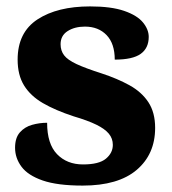

<svg xmlns="http://www.w3.org/2000/svg" viewBox="-20 -569 536 599"><path d="M238 10Q159 10 113 -6Q67 -22 47 -49Q27 -76 27 -108Q27 -139 42 -156Q57 -173 80 -179.5Q103 -186 127 -186Q127 -120 158 -88Q189 -56 239 -56Q289 -56 310.5 -74Q332 -92 332 -117Q332 -137 319.5 -152Q307 -167 280.5 -180Q254 -193 210 -206Q152 -225 113.5 -247.5Q75 -270 55 -302.5Q35 -335 35 -383Q35 -468 97 -508.5Q159 -549 261 -549Q327 -549 367.5 -535Q408 -521 426 -499Q444 -477 444 -454Q444 -419 419 -401Q394 -383 338 -383Q338 -433 312.5 -459.5Q287 -486 245 -486Q213 -486 191 -472Q169 -458 169 -431Q169 -411 180 -396.5Q191 -382 219 -369Q247 -356 297 -340Q346 -324 384 -303Q422 -282 443 -250Q464 -218 464 -170Q464 -88 406.5 -39Q349 10 238 10Z"/></svg>

Font: Noto Serif Bengali ExtraBold
Style: Regular
Weight: 800
Designer: Juan Bruce, Universal Thirst, Indian Type Foundry and the Monotype Design Team.
Foundry: Monotype Imaging Inc.
Version: Version 2.003